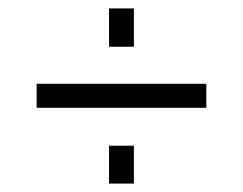

<svg xmlns="http://www.w3.org/2000/svg" viewBox="-20 -510 577 456"><path d="M239 -399V-490H298V-399ZM239 -74V-164H298V-74ZM67 -254V-311H470V-254Z"/></svg>

Font: Oxford Sans
Style: Regular
Weight: 400
Designer: Matt McInerney, Pablo Impallari, Rodrigo Fuenzalida
Foundry: Matt McInerney, Pablo Impallari, Rodrigo Fuenzalida
Version: Version 3.000g; ttfautohint (v1.5) -l 8 -r 28 -G 28 -x 14 -D